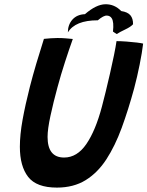

<svg xmlns="http://www.w3.org/2000/svg" viewBox="-20 -856 686 894"><path d="M245 17.5Q150 17.5 111.2 -32.2Q72.5 -82 72.5 -172.5Q72.5 -228.5 85.2 -298.8Q98 -369 119 -451.5Q132.5 -504 149.2 -560.5Q166 -617 184.5 -675Q200 -676.5 216.5 -677.8Q233 -679 247.5 -679Q267.5 -679 286 -677.5Q304.5 -676 319 -674.5Q302 -627 282.8 -567.8Q263.5 -508.5 247.5 -449Q228.5 -379.5 215 -317Q201.5 -254.5 201.5 -218.5Q201.5 -122.5 278.5 -122.5Q339 -122.5 382 -185.2Q425 -248 454.5 -359.5Q461.5 -386.5 471.8 -427.5Q482 -468.5 492.2 -513.8Q502.5 -559 510.8 -599.2Q519 -639.5 522.5 -664.5Q542.5 -664.5 569.2 -662.5Q596 -660.5 618 -657.8Q640 -655 646.5 -653Q641.5 -611 630.2 -554.8Q619 -498.5 604.5 -444Q577.5 -345 546.8 -261Q516 -177 475.5 -114.5Q435 -52 378.8 -17.2Q322.5 17.5 245 17.5ZM296 -705Q296 -741 317.2 -764.8Q338.5 -788.5 375.5 -790Q428 -835.5 470.5 -836.2Q513 -837 544.5 -804.5Q574.5 -800 587.2 -784.8Q600 -769.5 599.5 -743Q588 -730.5 563.5 -719Q539 -707.5 523.5 -697.5Q518.5 -700 514.8 -703Q511 -706 506 -709Q511 -753.5 500.5 -770.5Q493.5 -782.5 478 -783.5Q462.5 -784.5 435.5 -761.5Q330 -761.5 296 -705Z"/></svg>

Font: Grandstander Medium
Style: Italic
Weight: 500
Italic angle: -15°
Designer: Tyler Finck
Foundry: Etcetera Type Co
Version: Version 1.200; ttfautohint (v1.8.3)